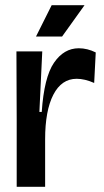

<svg xmlns="http://www.w3.org/2000/svg" viewBox="-20 -716 399 736"><path d="M44 0V-256L43 -519H142L131 -287H140Q149 -420 187 -475.5Q225 -531 282 -531Q315 -531 347 -515L341 -398Q323 -406 306 -410Q289 -414 274 -414Q216 -414 184.5 -353Q153 -292 153 -182V0ZM218 -576H118L178 -696H304Z"/></svg>

Font: Bricolage Grotesque 48pt Medium
Style: Regular
Weight: 500
Designer: Mathieu Triay
Foundry: Atelier Triay
Version: Version 1.000; ttfautohint (v1.8.4.7-5d5b);gftools[0.9.32]